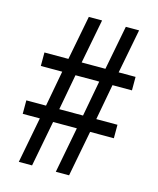

<svg xmlns="http://www.w3.org/2000/svg" viewBox="-108 -791 714 867"><g transform="rotate(15 248.5 -357.0)"><path d="M382 -444 351 -277H450V-214H339L298 0H236L277 -214H166L125 0H63L104 -214H24V-277H116L147 -444H47V-507H159L199 -714H261L221 -507H332L372 -714H434L394 -507H473V-444ZM178 -277H289L320 -444H209Z"/></g></svg>

Font: Noto Sans Sinhala UI ExtraCondensed
Style: Regular
Weight: 400
Width: 2
Designer: Jelle Bosma - Monotype Design Team
Foundry: Monotype Imaging Inc.
Version: Version 2.006; ttfautohint (v1.8.4.7-5d5b)